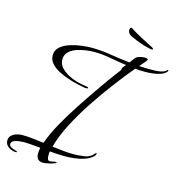

<svg xmlns="http://www.w3.org/2000/svg" viewBox="-160 -897 1063 1128"><g transform="rotate(15 371.0 -332.5)"><path d="M204 118Q161 118 161 73Q161 64 162.5 55Q164 46 165 37Q140 35 113.5 32.5Q87 30 61 30Q52 30 35 32Q18 34 3.5 40.5Q-11 47 -11 61Q-11 73 1.5 79.5Q14 86 26.5 89Q39 92 39 96Q39 98 36.5 98.5Q34 99 32 99Q10 99 -11.5 84.5Q-33 70 -33 46Q-33 26 -20.5 14.5Q-8 3 9.5 -2.5Q27 -8 43 -8Q76 -8 109.5 -4Q143 0 176 4Q197 -56 233.5 -121Q270 -186 311.5 -249.5Q353 -313 389 -365Q417 -406 446 -446.5Q475 -487 506 -527Q505 -537 512.5 -546.5Q520 -556 526 -563Q476 -570 425 -579.5Q374 -589 323 -589Q303 -589 274.5 -585Q246 -581 219 -571.5Q192 -562 174 -544Q156 -526 156 -498Q156 -470 175.5 -449Q195 -428 222.5 -414Q250 -400 274 -393Q290 -389 305.5 -386Q321 -383 337 -381Q339 -380 342.5 -379Q346 -378 346 -375Q346 -372 341.5 -371.5Q337 -371 335 -371H327Q308 -374 279 -380.5Q250 -387 218 -398Q186 -409 158 -424Q130 -439 112.5 -460Q95 -481 95 -507Q95 -539 118.5 -559Q142 -579 177 -590Q212 -601 246.5 -605Q281 -609 303 -609Q362 -609 422.5 -599Q483 -589 542 -583Q548 -591 555 -601Q562 -611 569 -618Q577 -626 594 -630Q611 -634 621 -634Q625 -634 633 -632.5Q641 -631 641 -625Q641 -623 632.5 -612.5Q624 -602 614.5 -591.5Q605 -581 602 -577Q619 -576 636.5 -575.5Q654 -575 671 -575Q683 -575 701 -575.5Q719 -576 736.5 -580Q754 -584 763 -592Q768 -599 773 -599Q775 -599 775 -596Q775 -595 774 -593Q773 -591 772 -589Q760 -574 736.5 -566Q713 -558 687.5 -555.5Q662 -553 644 -553Q614 -553 584 -556Q539 -503 486 -433Q433 -363 381.5 -285.5Q330 -208 290.5 -131.5Q251 -55 233 12Q265 16 298 19.5Q331 23 364 23Q391 23 425.5 18.5Q460 14 479 -7Q481 -9 485 -13.5Q489 -18 492 -18Q494 -18 494 -15Q494 -10 490.5 -4.5Q487 1 483 4Q463 22 434 31.5Q405 41 374 44.5Q343 48 316 48Q294 48 271 46.5Q248 45 225 43Q224 50 223.5 56.5Q223 63 223 70Q223 79 226 89Q229 99 240 99Q248 99 256.5 96.5Q265 94 274 94Q275 94 278 94Q281 94 281 96Q281 100 264.5 105.5Q248 111 229.5 114.5Q211 118 204 118ZM641 -691Q624 -694 600 -701Q576 -708 552.5 -717.5Q529 -727 513 -735Q501 -741 496 -750Q491 -759 491 -766Q491 -781 499 -783L503 -782Q537 -760 574 -740.5Q611 -721 643 -705Q655 -699 655 -695Q655 -689 641 -691Z"/></g></svg>

Font: Bonheur Royale
Style: Regular
Weight: 400
Designer: Robert E. Leuschke
Foundry: Robert E. Leuschke
Version: Version 1.010; ttfautohint (v1.8.3)